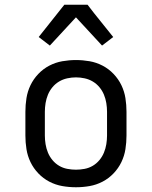

<svg xmlns="http://www.w3.org/2000/svg" viewBox="-20 -781 640 809"><path d="M300 8Q271 8 242.5 3Q214 -2 188 -15.5Q162 -29 141.5 -50.5Q121 -72 108.5 -98Q96 -124 91.5 -152.5Q87 -181 87 -210V-310Q87 -339 91.5 -367.5Q96 -396 108.5 -422Q121 -448 141.5 -469.5Q162 -491 188 -504.5Q214 -518 242.5 -523Q271 -528 300 -528Q329 -528 357.5 -523Q386 -518 412 -504.5Q438 -491 458.5 -469.5Q479 -448 491.5 -422Q504 -396 508.5 -367.5Q513 -339 513 -310V-210Q513 -181 508.5 -152.5Q504 -124 491.5 -98Q479 -72 458.5 -50.5Q438 -29 412 -15.5Q386 -2 357.5 3Q329 8 300 8ZM300 -66Q318 -66 336.5 -69.5Q355 -73 371 -82.5Q387 -92 399 -106.5Q411 -121 418 -138Q425 -155 428 -173.5Q431 -192 431 -210V-310Q431 -328 428 -346.5Q425 -365 418 -382Q411 -399 399 -413.5Q387 -428 371 -437.5Q355 -447 336.5 -451Q318 -455 300 -455Q282 -455 263.5 -451Q245 -447 229 -437.5Q213 -428 201 -413.5Q189 -399 182 -382Q175 -365 172 -346.5Q169 -328 169 -310V-210Q169 -192 172 -173.5Q175 -155 182 -138Q189 -121 201 -106.5Q213 -92 229 -82.5Q245 -73 263.5 -69.5Q282 -66 300 -66ZM190 -589 143 -625 251 -761H349L376 -726L457 -625L410 -589L300 -708Z"/></svg>

Font: Iosevka Plex Etoile
Style: Regular
Weight: 400
Designer: Belleve Invis
Foundry: Belleve Invis
Version: Version 25.1.1; ttfautohint (v1.8.4)